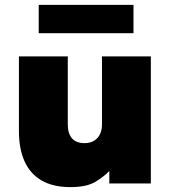

<svg xmlns="http://www.w3.org/2000/svg" viewBox="-20 -751 700 786"><path d="M268.5 15Q196.5 15 149.8 -12.5Q103 -40 80.2 -91.2Q57.5 -142.5 57.5 -214V-520H257.5V-241Q257.5 -205 274.5 -185Q291.5 -165 326.5 -165Q349 -165 365 -174.8Q381 -184.5 389.2 -201.5Q397.5 -218.5 397.5 -241V-520H597.5V0H427.5V-51Q406 -28 370 -6.5Q334 15 268.5 15ZM138.5 -615V-731H526.5V-615Z"/></svg>

Font: Geologica Roman Black
Style: Regular
Weight: 900
Designer: Sindre Bremnes, Frode Helland
Foundry: Monokrom Skriftforlag AS
Version: Version 1.010;gftools[0.9.28]